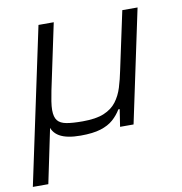

<svg xmlns="http://www.w3.org/2000/svg" viewBox="-85 -585 812 855"><g transform="rotate(-10 321.5 -157.0)"><path d="M-5 196 145 -510H214L151 -212Q146 -188 142.5 -165Q139 -142 139 -126Q139 -94 151.5 -78.5Q164 -63 191.5 -58Q219 -53 265 -53Q325 -53 361 -68Q397 -83 417.5 -110Q438 -137 449 -172.5Q460 -208 468 -248L524 -510H593L485 0H424L436 -78H430Q415 -53 393 -33.5Q371 -14 336 -3Q301 8 245 8Q182 8 149.5 -11Q117 -30 112 -67L123 -82L65 196Z"/></g></svg>

Font: Saira SemiExpanded
Style: Italic
Weight: 400
Width: 6
Italic angle: -12°
Designer: Hector Gatti with collaboration of the Omnibus-Type team
Foundry: Omnibus-Type
Version: Version 1.101